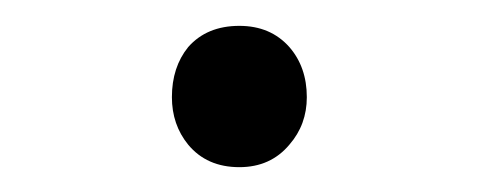

<svg xmlns="http://www.w3.org/2000/svg" viewBox="-20 -113 374 150"><path d="M167 -92.8Q141.6 -92.8 127 -76.2Q114.3 -60.5 114.3 -37.1Q114.3 -15.6 127 0Q141.6 17.6 167 17.6Q191.4 17.6 206.1 0Q219.7 -15.6 219.7 -37.1Q219.7 -60.5 206.1 -76.2Q191.4 -92.8 167 -92.8Z"/></svg>

Font: Gulim
Style: Regular
Weight: 400
Version: Version 2.21